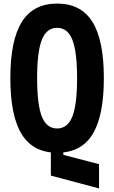

<svg xmlns="http://www.w3.org/2000/svg" viewBox="-20 -838 640 1076"><path d="M265 146V-10H335V30L535 82V218ZM300 18Q167 18 102.5 -84.5Q38 -187 38 -400Q38 -613 102.5 -715.5Q167 -818 300 -818Q434 -818 498 -715.5Q562 -613 562 -400Q562 -187 498 -84.5Q434 18 300 18ZM300 -118Q359 -118 385.5 -185Q412 -252 412 -400Q412 -548 385.5 -615Q359 -682 300 -682Q241 -682 214.5 -615Q188 -548 188 -400Q188 -252 214.5 -185Q241 -118 300 -118Z"/></svg>

Font: Martian Mono Condensed SemiBold
Style: Regular
Weight: 600
Width: 3
Designer: Roman Shamin
Foundry: Evil Martians
Version: Version 1.000